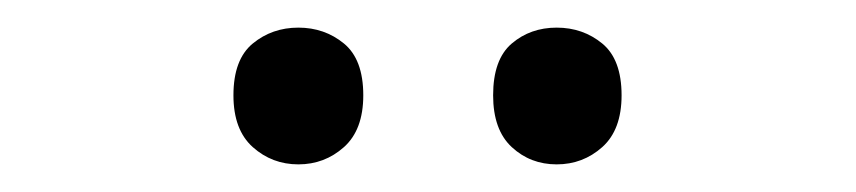

<svg xmlns="http://www.w3.org/2000/svg" viewBox="-20 -750 620 139"><path d="M149 -681Q149 -707 163 -718.5Q177 -730 196 -730Q215 -730 229 -718.5Q243 -707 243 -681Q243 -656 229 -643.5Q215 -631 196 -631Q177 -631 163 -643.5Q149 -656 149 -681ZM337 -681Q337 -707 350.5 -718.5Q364 -730 383 -730Q402 -730 416 -718.5Q430 -707 430 -681Q430 -656 416 -643.5Q402 -631 383 -631Q364 -631 350.5 -643.5Q337 -656 337 -681Z"/></svg>

Font: Noto Sans Tifinagh SIL
Style: Regular
Weight: 400
Designer: JamraPatel
Foundry: JamraPatel LLC
Version: Version 2.006; ttfautohint (v1.8.4.7-5d5b)